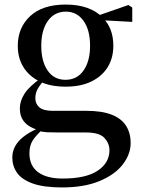

<svg xmlns="http://www.w3.org/2000/svg" viewBox="-20 -563 624 842"><path d="M252 259Q171 259 123 241.5Q75 224 54.5 194.5Q34 165 34 128Q34 84 68 50Q102 16 169 -9L173 -1Q141 27 125 50.5Q109 74 109 109Q109 164 147 192Q185 220 254 220Q357 220 408.5 185.5Q460 151 460 96Q460 66 438 42Q416 18 358 18H239Q208 18 187 17Q166 16 147 10V7Q67 -16 67 -87Q67 -120 87.5 -152Q108 -184 158 -219V-228L179 -218Q156 -192 145.5 -173.5Q135 -155 135 -132Q135 -107 153 -92Q171 -77 211 -77H358Q427 -77 470 -60Q513 -43 533 -11Q553 21 553 64Q553 113 518.5 158Q484 203 416.5 231Q349 259 252 259ZM268 -183Q200 -183 153.5 -206Q107 -229 82.5 -269Q58 -309 58 -362Q58 -442 112.5 -492.5Q167 -543 268 -543Q322 -543 362.5 -528.5Q403 -514 428 -488L431 -485Q477 -439 477 -362Q477 -309 452.5 -269Q428 -229 381.5 -206Q335 -183 268 -183ZM267 -213Q318 -213 346.5 -254Q375 -295 375 -362Q375 -432 346 -472Q317 -512 269 -512Q219 -512 190 -471.5Q161 -431 161 -362Q161 -294 189 -253.5Q217 -213 267 -213ZM396 -476V-492H402L543 -541L560 -530V-467Z"/></svg>

Font: Noto Serif TC SemiBold
Style: Regular
Weight: 600
Version: Version 2.002-H1;hotconv 1.1.0;makeotfexe 2.6.0